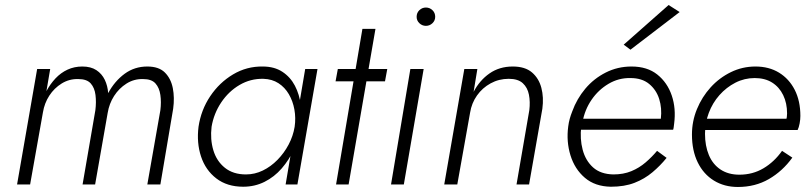

<svg xmlns="http://www.w3.org/2000/svg" viewBox="-20 -735 3228 765"><path d="M670 -302Q676 -346 668.5 -384Q661 -422 637 -446Q613 -470 567 -470Q516 -470 476.5 -441Q437 -412 411 -364Q409 -393 397.5 -417Q386 -441 364 -455.5Q342 -470 308 -470Q276 -470 249 -457.5Q222 -445 201 -422.5Q180 -400 165 -372L180 -460H128L48 0H100L151 -287Q157 -324 176.5 -354Q196 -384 226 -402.5Q256 -421 292 -420Q326 -420 341.5 -402.5Q357 -385 360.5 -356.5Q364 -328 360 -296L309 0H359L409 -285Q415 -322 434.5 -352.5Q454 -383 484 -402Q514 -421 550 -420Q584 -420 599.5 -402.5Q615 -385 619 -356.5Q623 -328 619 -296L567 0H619Z M1196 -460 1118 0H1165L1245 -460ZM771 -230Q763 -166 781 -111.5Q799 -57 842 -24Q885 9 949 9Q995 9 1034 -10.5Q1073 -30 1102.5 -64Q1132 -98 1151.5 -140.5Q1171 -183 1178 -230Q1184 -274 1178.5 -316.5Q1173 -359 1155 -393.5Q1137 -428 1105 -449Q1073 -470 1027 -470Q963 -471 908.5 -438.5Q854 -406 817.5 -351.5Q781 -297 771 -230ZM823 -230Q832 -283 861.5 -327Q891 -371 934.5 -396.5Q978 -422 1029 -421Q1064 -420 1089.5 -403.5Q1115 -387 1131 -359.5Q1147 -332 1153 -298.5Q1159 -265 1154 -230Q1148 -193 1130 -159Q1112 -125 1085.5 -98Q1059 -71 1027 -55.5Q995 -40 960 -40Q909 -40 876 -66.5Q843 -93 830 -136.5Q817 -180 823 -230Z M1326 -460 1317 -411H1514L1523 -460ZM1424 -620 1319 0H1369L1476 -620Z M1640 -668Q1640 -653 1651 -642.5Q1662 -632 1677 -632Q1692 -632 1703 -642.5Q1714 -653 1714 -668Q1714 -684 1703 -694.5Q1692 -705 1677 -705Q1662 -705 1651 -694.5Q1640 -684 1640 -668ZM1615 -460 1538 0H1589L1668 -460Z M2089 -296 2038 0H2088L2141 -302Q2147 -347 2137 -385Q2127 -423 2099.5 -446.5Q2072 -470 2023 -470Q1970 -470 1930.5 -442.5Q1891 -415 1867 -369L1882 -460H1830L1750 0H1802L1853 -286Q1859 -324 1880.5 -354.5Q1902 -385 1935 -403Q1968 -421 2007 -421Q2044 -421 2063 -403.5Q2082 -386 2087.5 -357.5Q2093 -329 2089 -296Z M2275 -218H2662Q2664 -224 2664.5 -230Q2665 -236 2666 -242Q2674 -303 2656.5 -354.5Q2639 -406 2599 -438Q2559 -470 2496 -470Q2441 -470 2393.5 -446Q2346 -422 2312 -381.5Q2278 -341 2260 -291Q2254 -276 2250 -261.5Q2246 -247 2244 -231Q2236 -171 2253 -116Q2270 -61 2310.5 -26.5Q2351 8 2414 9Q2468 9 2508 -6.5Q2548 -22 2579.5 -48.5Q2611 -75 2636 -106L2598 -134Q2578 -110 2552.5 -88Q2527 -66 2495.5 -53Q2464 -40 2424 -40Q2373 -41 2343 -68Q2313 -95 2301.5 -138.5Q2290 -182 2296 -231L2301 -249Q2310 -298 2337 -337.5Q2364 -377 2404.5 -401Q2445 -425 2492 -424Q2538 -424 2566.5 -400.5Q2595 -377 2606.5 -340.5Q2618 -304 2613 -262H2282ZM2688 -687 2644 -715 2465 -557 2492 -537Z M2920 10Q2989 10 3043.5 -21.5Q3098 -53 3137 -107L3096 -134Q3065 -90 3022 -64.5Q2979 -39 2926 -39Q2882 -39 2851 -59.5Q2820 -80 2804.5 -117Q2789 -154 2789 -202Q2789 -245 2804 -285Q2819 -325 2846.5 -356Q2874 -387 2910 -405.5Q2946 -424 2987 -424Q3028 -424 3056.5 -406Q3085 -388 3100.5 -356Q3116 -324 3116 -283Q3116 -268 3112 -254.5Q3108 -241 3103 -231L3125 -262H2772V-217H3158Q3163 -227 3166 -243Q3169 -259 3169 -273Q3169 -333 3146.5 -377Q3124 -421 3084 -445.5Q3044 -470 2990 -470Q2938 -470 2892 -447.5Q2846 -425 2811.5 -387Q2777 -349 2757 -300.5Q2737 -252 2737 -199Q2737 -135 2760 -88Q2783 -41 2824.5 -15.5Q2866 10 2920 10Z"/></svg>

Font: Jost Light
Style: Italic
Weight: 300
Italic angle: -5°
Version: Version 3.710